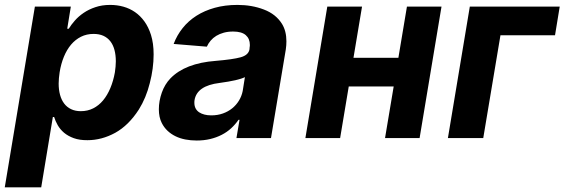

<svg xmlns="http://www.w3.org/2000/svg" viewBox="-39 -573 2344 797"><path d="M132.1 204.5H-19.2L105.8 -545.5H255L240.1 -453.8H246.4Q256.4 -470.2 271.7 -487.6Q286.9 -505 308.2 -519.5Q329.5 -534.1 357.1 -543.3Q384.6 -552.6 418.3 -552.6Q447.1 -552.6 473.2 -545.3Q499.3 -538 521.3 -522.9Q543.3 -507.8 560.4 -484.2Q577.4 -460.6 587.7 -428.3Q598.7 -393.1 598.7 -347.3Q598.7 -288.7 582.7 -227.6Q567.5 -166.5 537.3 -118.3Q495 -52.6 439.3 -21.7Q383.2 8.9 324.2 8.9Q291.2 9.2 267.2 0.5Q243.3 -8.2 226.9 -22Q210.6 -35.9 200.6 -53.3Q190.7 -70.7 185.7 -87.4H180.4ZM296.5 -111.5Q324.6 -111.5 347.8 -123.2Q371.1 -134.9 388.8 -156.2Q406.6 -177.6 419 -207.2Q431.5 -236.9 437.9 -272.7Q439.6 -284.8 440.7 -296.2Q441.8 -307.5 441.8 -318.2Q441.8 -344.8 436.1 -365.9Q430.4 -387.1 418.9 -401.8Q407.3 -416.5 390.1 -424.4Q372.9 -432.2 349.4 -432.2Q320.7 -432.2 297.2 -420.5Q273.8 -408.7 256 -387.8Q238.3 -366.8 226.2 -337.4Q214.1 -307.9 208.5 -272.7Q206.7 -260.3 205.6 -248.8Q204.5 -237.2 204.5 -226.2Q204.5 -200.6 210.2 -179.5Q215.9 -158.4 227.3 -143.3Q238.6 -128.2 256 -119.9Q273.4 -111.5 296.5 -111.5Z M777.3 10.3Q752.8 10.3 730.6 6Q708.5 1.8 689.8 -7.3Q671.2 -16.3 656.6 -30Q642 -43.7 632.5 -62.5Q620.4 -86.3 620.4 -119.3Q620.4 -153.8 632.8 -188.9Q644.9 -223 668.3 -247.5Q729.4 -310.7 856.2 -320.3Q927.6 -326.3 959.9 -335.2Q993.3 -344.5 996.8 -369.3Q996.8 -372.2 997 -374.3Q997.2 -376.4 997.5 -378.2Q997.9 -380 998 -381.9Q998.2 -383.9 998.2 -386.4Q998.2 -412.3 981.2 -427.2Q964.1 -442.1 928.6 -442.1Q907.3 -442.1 889.9 -437.3Q872.5 -432.5 858.8 -424.2Q845.2 -415.8 835.4 -404.3Q825.6 -392.8 819.6 -379.3L681.8 -390.6Q695.3 -426.5 719.1 -456.3Q742.9 -486.2 776.3 -507.5Q809.7 -528.8 852.5 -540.7Q895.2 -552.6 946.7 -552.6Q1006.7 -552.6 1056.5 -533.4Q1106.2 -514.6 1131.7 -473.7Q1149.9 -443.9 1149.9 -401.6Q1149.9 -393.5 1149.3 -385.1Q1148.8 -376.8 1147.4 -367.9L1085.9 0H942.5L955.3 -75.6H951Q937.9 -56.5 920.5 -40.5Q903.1 -24.5 881.2 -13.3Q859.4 -2.1 833.5 4.1Q807.5 10.3 777.3 10.3ZM838.1 -94.1Q864 -94.1 886 -101.9Q908 -109.7 924.9 -123.4Q941.8 -137.1 952.9 -155.4Q964.1 -173.7 968.4 -195L977.6 -252.8Q951 -239.3 872.5 -228.7Q778.4 -217.3 768.5 -157.3Q768.1 -154.5 767.9 -151.8Q767.8 -149.1 767.8 -146.7Q767.8 -120.4 787.6 -106.9Q807.2 -94.1 838.1 -94.1Z M1702.8 0H1559.3L1595.2 -214.1H1408.7L1372.9 0H1228.7L1319.6 -545.5H1463.8L1428.3 -333.1H1614.7L1650.2 -545.5H1793.7Z M1967 0H1820.3L1911.2 -545.5H2284.4L2264.9 -426.5H2038.4Z"/></svg>

Font: Linik Sans
Style: Bold Italic
Weight: 700
Italic angle: 9°
Designer: Fonts by Rasmus Andersson / Changes by Cristiano Sobral with parts from Marc Monis
Foundry: rsms
Version: Version 3.020; ttfautohint (v1.6)